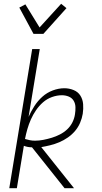

<svg xmlns="http://www.w3.org/2000/svg" viewBox="-20 -994 540 1014"><path d="M321 0 149 -216Q138 -216 127 -218Q116 -220 106 -224L69 0H29L150 -735H190L131 -377Q144 -406 161.5 -433.5Q179 -461 203.5 -483Q228 -505 259 -516.5Q290 -528 320 -528Q345 -528 368.5 -518.5Q392 -509 404.5 -489Q417 -469 419 -444Q421 -419 417 -393Q413 -369 403 -345.5Q393 -322 376.5 -302.5Q360 -283 338.5 -268Q317 -253 293.5 -243Q270 -233 245.5 -227Q221 -221 198 -217L371 0ZM165 -251Q187 -251 209.5 -255.5Q232 -260 253.5 -266.5Q275 -273 296.5 -284Q318 -295 335 -311Q352 -327 362.5 -348Q373 -369 376 -391Q379 -409 378.5 -428Q378 -447 369 -462Q360 -477 343 -484Q326 -491 307 -491Q281 -491 254.5 -481.5Q228 -472 207 -453.5Q186 -435 170 -411.5Q154 -388 143 -363Q132 -338 124.5 -312Q117 -286 112 -260Q125 -256 138 -253.5Q151 -251 165 -251ZM157 -815 82 -954 114 -971 189 -849 303 -974 331 -951 209 -815Z"/></svg>

Font: Iosevka Term Curly Extralight
Style: Italic
Weight: 200
Italic angle: -9°
Designer: Belleve Invis
Foundry: Belleve Invis
Version: Version 32.3.0